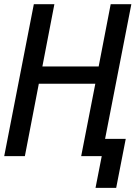

<svg xmlns="http://www.w3.org/2000/svg" viewBox="-29 -749 651 921"><path d="M459 0H360.4L428.2 -347.2H157.2L90.3 0H-8.8L133.3 -729H231.9L174.3 -430.2H444.3L502 -729H601.1L475.1 -83H574.2L528.3 152.3H429.2Z"/></svg>

Font: Hack
Style: Italic
Weight: 400
Italic angle: -11°
Monospace: yes
Designer: Christopher Simpkins
Foundry: Christopher Simpkins
Version: Version 2.019; ttfautohint (v1.4.1) -l 4 -r 80 -G 350 -x 0 -